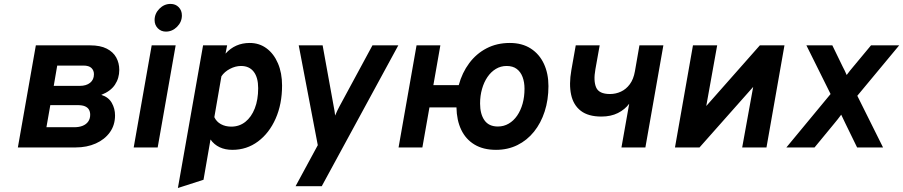

<svg xmlns="http://www.w3.org/2000/svg" viewBox="-20 -738 4521 961"><path d="M69.4 0 159.4 -511H431.2Q481.9 -511 514.1 -494.6Q546.4 -478.2 561.7 -450.4Q577 -422.5 577 -388.2Q577 -346.3 555.2 -313.8Q533.5 -281.3 487 -263.2Q523.4 -251.8 539.6 -222.9Q555.8 -194.1 555.8 -160.4Q555.8 -111.8 529.9 -75.8Q504 -39.8 459.4 -19.9Q414.8 0 358.4 0ZM212.4 -101.2H351.8Q376.2 -101.2 394 -108.5Q411.9 -115.8 421.6 -129.8Q431.4 -143.7 431.4 -163.6Q431.4 -178.5 425.1 -189.4Q418.8 -200.3 405 -206.1Q391.2 -211.8 369 -211.8H231.8ZM249 -308.2H379.4Q411.8 -308.2 431 -323.6Q450.2 -339 450.2 -366.6Q450.2 -385.6 437.6 -397.7Q425.1 -409.8 397.2 -409.8H266.4Z M649.2 0 739.2 -511H859.2L769.2 0ZM810.2 -579.8Q786.3 -579.8 770 -596.3Q753.8 -612.9 753.8 -637.4Q753.8 -669.9 777.6 -694.1Q801.5 -718.4 833.6 -718.4Q858.6 -718.4 874.5 -702Q890.4 -685.7 890.4 -660.8Q890.4 -628.1 866.3 -604Q842.3 -579.8 810.2 -579.8Z M870.4 203 996.4 -511H1116.8L1108.8 -469.6Q1156.8 -523 1230 -523Q1277.8 -523 1314.2 -496Q1350.7 -469 1371.2 -420.9Q1391.8 -372.9 1391.8 -309.8Q1391.8 -217 1359.6 -144.3Q1327.4 -71.6 1271.2 -29.8Q1215 12 1143.4 12Q1106.9 12 1079.3 -1.1Q1051.7 -14.1 1033.6 -39.8L998.6 161.8ZM1137.6 -104.2Q1177.9 -104.2 1208.2 -128.2Q1238.4 -152.3 1255.3 -195.6Q1272.2 -238.8 1272.2 -296.6Q1272.2 -350.1 1249.9 -379Q1227.6 -407.8 1186.4 -407.8Q1158.6 -407.8 1130.9 -393.3Q1103.2 -378.8 1088.2 -356L1052.8 -151.6Q1063.3 -128.8 1085.8 -116.5Q1108.3 -104.2 1137.6 -104.2Z M1459.4 194 1570.6 -11.4 1475.2 -511H1594.8L1650.4 -204.6Q1652.5 -194.7 1654.5 -182.2Q1656.5 -169.8 1657.4 -159.6Q1662.2 -171.6 1667.6 -182.9Q1673 -194.2 1678.6 -204.6L1844.2 -511H1973.6L1590.4 194Z M2462.7 12Q2398.8 12 2355.1 -14.4Q2311.3 -40.7 2288.5 -88.5Q2265.7 -136.3 2264.7 -200.6H2129.5L2094.1 0H1974.9L2064.9 -511H2184.1L2149.1 -311.8H2276.1Q2293 -374.2 2328.6 -421.9Q2364.1 -469.5 2415.5 -496.2Q2466.9 -523 2531.7 -523Q2593.2 -523 2636.4 -495.2Q2679.7 -467.4 2702.4 -418.6Q2725.1 -369.9 2725.1 -307Q2725.1 -238.4 2706.3 -180.3Q2687.6 -122.2 2652.9 -79Q2618.2 -35.8 2569.9 -11.9Q2521.6 12 2462.7 12ZM2471.9 -104.8Q2501.7 -104.8 2526.2 -119.2Q2550.8 -133.5 2568.5 -159.3Q2586.2 -185.1 2595.8 -219.4Q2605.3 -253.7 2605.3 -293.8Q2605.3 -326.5 2595.7 -352.3Q2586.1 -378.1 2566.4 -393Q2546.7 -407.8 2515.9 -407.8Q2486.3 -407.8 2461.9 -393.1Q2437.6 -378.5 2419.9 -352.6Q2402.2 -326.6 2392.6 -292.6Q2382.9 -258.7 2382.9 -220Q2382.9 -167.2 2404.8 -136Q2426.7 -104.8 2471.9 -104.8Z M3090.5 0 3129.3 -218.8Q3108 -190.1 3072.8 -172.3Q3037.7 -154.6 2989.9 -154.6Q2924.4 -154.6 2887.1 -183.3Q2849.8 -212 2838.6 -264.1Q2827.3 -316.3 2839.7 -386.6L2861.7 -511H2981.5L2960.1 -391.2Q2949.6 -333.4 2963.8 -300.4Q2977.9 -267.4 3033.1 -267.4Q3062.1 -267.4 3087.9 -279.4Q3113.8 -291.3 3132.4 -316.5Q3151 -341.6 3157.9 -381.2L3180.5 -511H3300.3L3210.3 0Z M3358.4 0 3448.4 -511H3569.6L3515 -207.4L3783.2 -511H3906.4L3816.4 0H3694.8L3749.8 -303L3481.2 0Z M3916 0 4137.2 -267.4 4016.2 -511H4146L4198.4 -403.2Q4202.7 -395.2 4207.9 -384.6Q4213 -374.1 4217.8 -362.6Q4225.3 -373.1 4233.6 -383.4Q4242 -393.7 4249.8 -403L4339.6 -511H4480.6L4271 -258.6L4399.8 0H4270L4211.8 -119.2Q4207.4 -128.6 4201.5 -140.8Q4195.6 -152.9 4190.4 -164Q4182.1 -152.7 4173.1 -141.2Q4164.2 -129.7 4155.2 -119.2L4057 0Z"/></svg>

Font: Overpass
Style: Italic
Weight: 400
Italic angle: -10°
Designer: Delve Withrington, Dave Bailey, Thomas Jockin
Foundry: Delve Fonts LLC
Version: Version 4.000